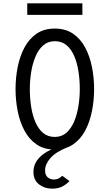

<svg xmlns="http://www.w3.org/2000/svg" viewBox="-20 -883 656 1149"><path d="M308 12Q243.1 12 198.1 -19.2Q153.1 -50.5 125.6 -102.8Q98.1 -155.1 85.6 -219.4Q73 -283.6 73 -350Q73 -416.4 85.6 -480.6Q98.1 -544.9 125.6 -597.2Q153.1 -649.5 198.1 -680.8Q243.1 -712 308 -712Q372.9 -712 417.9 -680.8Q463 -649.5 490.5 -597.2Q518 -544.9 530.6 -480.6Q543.2 -416.4 543.2 -350Q543.2 -283.6 530.6 -219.4Q518 -155.1 490.5 -102.8Q463 -50.5 417.9 -19.2Q372.9 12 308 12ZM308 -63.5Q349.1 -63.5 377.6 -88.8Q406.1 -114.1 423.8 -156Q441.4 -197.9 449.4 -248.6Q457.5 -299.2 457.5 -350Q457.5 -405.2 449.4 -456.6Q441.4 -507.9 423.8 -548.4Q406.2 -589 377.8 -612.8Q349.2 -636.5 308 -636.5Q266.8 -636.5 238.2 -611.2Q209.8 -586 192.2 -544.1Q174.6 -502.2 166.6 -451.6Q158.5 -400.9 158.5 -350Q158.5 -294.9 166.6 -243.6Q174.6 -192.2 192.2 -151.6Q209.8 -111 238.2 -87.2Q266.8 -63.5 308 -63.5ZM292.2 246Q246.4 246 213.3 220.2Q180.2 194.5 180.2 146Q180.2 96.2 217 58.6Q253.8 21 317.2 0H379.8Q312.1 27.5 280.9 63.9Q249.8 100.4 249.8 136.8Q249.8 165.8 265.9 178.5Q282 191.2 300.8 191.2Q320.2 191.2 332.7 183.9Q345.1 176.6 352.8 169L395.8 200.5Q381 217 355.8 231.5Q330.5 246 292.2 246ZM143 -794V-863.2H473V-794Z"/></svg>

Font: Overpass Mono Light
Style: Regular
Weight: 300
Monospace: yes
Designer: Delve Withrington, Dave Bailey
Foundry: Delve Fonts LLC
Version: Version 4.000